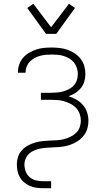

<svg xmlns="http://www.w3.org/2000/svg" viewBox="-20 -779 540 1014"><path d="M207 215Q190 215 172 212.5Q154 210 138 203Q122 196 108 184.5Q94 173 85 157.5Q76 142 72.5 124.5Q69 107 69 89Q69 69 75.5 49Q82 29 96 14Q110 -1 128.5 -11Q147 -21 167 -26.5Q187 -32 207.5 -34Q228 -36 248 -37H249Q267 -37 284.5 -38.5Q302 -40 319.5 -44.5Q337 -49 353 -57Q369 -65 382 -77.5Q395 -90 401 -107Q407 -124 407 -142Q407 -160 401 -177Q395 -194 383 -207.5Q371 -221 355 -229.5Q339 -238 321.5 -243.5Q304 -249 286 -250.5Q268 -252 250 -252H196V-289H250Q266 -289 282.5 -290.5Q299 -292 314.5 -296.5Q330 -301 344.5 -308.5Q359 -316 370 -328Q381 -340 386 -356Q391 -372 391 -388Q391 -404 386 -420Q381 -436 371 -448.5Q361 -461 347 -469.5Q333 -478 317.5 -483Q302 -488 285.5 -489.5Q269 -491 253 -491Q237 -491 221.5 -489.5Q206 -488 191 -484Q176 -480 162.5 -472.5Q149 -465 138 -454Q127 -443 121 -428Q115 -413 115 -398V-395H75V-399Q75 -420 82 -439.5Q89 -459 102.5 -474.5Q116 -490 134 -500.5Q152 -511 171.5 -517.5Q191 -524 211.5 -526Q232 -528 253 -528Q274 -528 295.5 -525.5Q317 -523 337 -516Q357 -509 375 -497Q393 -485 406 -468Q419 -451 425 -430.5Q431 -410 431 -388Q431 -368 425.5 -349Q420 -330 407.5 -314.5Q395 -299 378 -288Q361 -277 342 -271Q364 -264 384 -252.5Q404 -241 418.5 -224Q433 -207 440 -185Q447 -163 447 -141Q447 -121 442 -102.5Q437 -84 426 -68Q415 -52 400 -40.5Q385 -29 367.5 -21Q350 -13 331 -8.5Q312 -4 293 -2.5Q274 -1 254.5 -0.5Q235 0 216 2Q197 4 178.5 9Q160 14 144 24.5Q128 35 118.5 52.5Q109 70 109 89Q109 108 115.5 126Q122 144 136.5 156.5Q151 169 169.5 173.5Q188 178 207 178H250V215ZM223 -600 124 -737 156 -759 250 -635 344 -759 376 -737 277 -600Z"/></svg>

Font: Iosevka Extralight
Style: Regular
Weight: 200
Monospace: yes
Designer: Belleve Invis
Foundry: Belleve Invis
Version: Version 32.0.1; ttfautohint (v1.8.4)